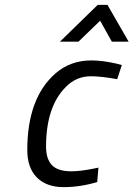

<svg xmlns="http://www.w3.org/2000/svg" viewBox="-20 -758 548 788"><path d="M355 -510Q402 -510 462 -496L480 -491L461 -433Q396 -445 353 -445Q293 -445 250 -401Q169 -320 169 -156Q169 -106 193 -80.5Q217 -55 272 -55Q311 -55 364 -66L384 -70L379 -11Q310 10 240.5 10Q171 10 131.5 -29.5Q92 -69 92 -142Q92 -356 208 -457Q269 -510 355 -510ZM226 -587 381 -738H421L508 -587H439L391 -673L302 -587Z"/></svg>

Font: TitilliumWebItalic
Style: Italic
Weight: 400
Italic angle: -13°
Version: Version 1.001;PS 57.000;hotconv 1.0.70;makeotf.lib2.5.55311